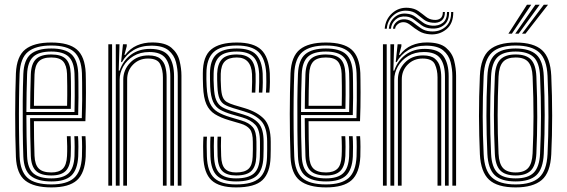

<svg xmlns="http://www.w3.org/2000/svg" viewBox="-20 -788 2408 815"><path d="M198.2 7.5Q124 7.5 87.2 -21.5Q50.5 -50.5 47.5 -121.8Q44.2 -210.2 44.4 -304.5Q44.5 -398.8 47.5 -477Q50.8 -549 87.2 -578.2Q123.8 -607.5 197.5 -607.5Q272 -607.5 306.2 -577.9Q340.5 -548.2 343.8 -478.5Q344 -471 344.4 -448.5Q344.8 -426 344.8 -395.5Q344.8 -365 344.2 -332.8Q343.8 -300.5 342.5 -273.5H124Q124 -233.5 124.6 -198.8Q125.2 -164 126.5 -126.8Q128 -89 144.6 -72.5Q161.2 -56 198.2 -56Q229.8 -56 246.1 -71.4Q262.5 -86.8 264.5 -126Q265.5 -143.8 265.2 -167.5Q265 -191.2 263.8 -209.8H279.8Q281 -188.2 281 -164.4Q281 -140.5 280.2 -125.5Q278 -81.5 258.9 -62.4Q239.8 -43.2 198.2 -43.2Q152.8 -43.2 132.6 -62.8Q112.5 -82.2 110.8 -126.2Q109.2 -167 108.6 -208.2Q108 -249.5 107.8 -286.5H327.2Q328.5 -322.2 328.8 -362.9Q329 -403.5 328.6 -435.5Q328.2 -467.5 327.8 -477.8Q325 -540.5 294.8 -567.6Q264.5 -594.8 197.5 -594.8Q131.5 -594.8 98.8 -568Q66 -541.2 63.2 -474.8Q61.5 -428.8 60.8 -368.2Q60 -307.8 60.6 -244.1Q61.2 -180.5 63.2 -124.8Q65.8 -61.2 96.8 -33.2Q127.8 -5.2 198.2 -5.2Q263.8 -5.2 294.2 -32.5Q324.8 -59.8 327.8 -123.8Q328.5 -139.5 328.5 -165Q328.5 -190.5 327 -209.8H342.8Q344.2 -190.5 344.4 -164.8Q344.5 -139 343.8 -123Q340.2 -53 306.4 -22.8Q272.5 7.5 198.2 7.5ZM198.2 -17.8Q139.8 -17.8 110.5 -41.5Q81.2 -65.2 79 -124.5Q77.2 -173.5 76.6 -235Q76 -296.5 76.5 -359.1Q77 -421.8 79 -473.8Q81.5 -533.8 110.2 -558Q139 -582.2 197.5 -582.2Q256.2 -582.2 282.9 -557.9Q309.5 -533.5 312 -477.5Q312.2 -468 312.8 -439.9Q313.2 -411.8 313.1 -374.2Q313 -336.8 311.8 -299.5H92Q92 -255.2 92.8 -209.4Q93.5 -163.5 95 -125.5Q97 -73.5 121.8 -52.1Q146.5 -30.8 198.2 -30.8Q247.2 -30.8 270.5 -52.2Q293.8 -73.8 296.2 -124.8Q297 -140.2 296.9 -165.1Q296.8 -190 295.5 -209.8H311.2Q312.8 -189.5 312.8 -164.9Q312.8 -140.2 312 -124.2Q309 -67.2 282.6 -42.5Q256.2 -17.8 198.2 -17.8ZM92 -312.5H296.2Q297.2 -345.8 297.2 -379.5Q297.2 -413.2 297 -439.5Q296.8 -465.8 296.2 -476.5Q294 -526 271.1 -547.6Q248.2 -569.2 197.5 -569.2Q145 -569.2 121 -547Q97 -524.8 95 -473Q93.5 -436.2 92.9 -394.2Q92.2 -352.2 92 -312.5ZM108 -325.8Q108 -353.8 108.8 -394.8Q109.5 -435.8 110.8 -472.2Q112.5 -517.8 132.9 -537.2Q153.2 -556.8 197.5 -556.8Q240 -556.8 259.2 -538Q278.5 -519.2 280.2 -476Q280.8 -465.5 281.1 -441.4Q281.5 -417.2 281.4 -386.6Q281.2 -356 280.5 -325.8ZM124 -338.8H264.8Q265.8 -383.8 265.4 -423Q265 -462.2 264.5 -475Q263 -510.2 248.2 -527.1Q233.5 -544 197.5 -544Q160.2 -544 144.1 -526.8Q128 -509.5 126.5 -471.8Q125.2 -436.5 124.8 -404.1Q124.2 -371.8 124 -338.8Z M734.5 0V-464.8Q734.5 -494.2 727 -524.1Q719.5 -554 695.6 -574.1Q671.8 -594.2 622.5 -594.2Q579 -594.2 547.4 -575.5Q515.8 -556.8 497.8 -524.5H494L502 -600H518V-591.8L508 -554.8H511.5Q532.5 -582.5 561.4 -595.1Q590.2 -607.8 626.5 -607.8Q681 -607.8 707.4 -585.5Q733.8 -563.2 742 -530.6Q750.2 -498 750.2 -467V0ZM439.8 0V-600H455.8V0ZM471.5 0V-600H487.2L484 -488.2H487.8Q502.5 -531.2 536.2 -556Q570 -580.8 618 -580.5Q675 -580.2 696.9 -549.5Q718.8 -518.8 718.8 -464V0H703V-462.5Q703 -513.2 683.1 -540.2Q663.2 -567.2 613.8 -567.2Q575 -567.2 546.8 -550.1Q518.5 -533 503.1 -506Q487.8 -479 487.8 -449.2V0ZM503.2 0V-450Q503.2 -491 532.6 -521.9Q562 -552.8 610.2 -552.8Q643.5 -552.8 660 -539.1Q676.5 -525.5 681.9 -504.2Q687.2 -483 687.2 -460.5V0H671.5V-459.8Q671.5 -491 660.1 -515.2Q648.8 -539.5 608.2 -539.5Q570.5 -539.5 545.1 -514.1Q519.8 -488.8 519.8 -451L519 0Z M982 -43.2Q943 -43.2 924 -61.6Q905 -80 903.5 -125.2Q903 -148 902.8 -167.4Q902.5 -186.8 903.5 -208H918.5Q917.5 -186.5 917.8 -167.9Q918 -149.2 918.8 -125.8Q919.8 -88.2 934.6 -72.1Q949.5 -56 982 -56Q1018 -56 1034.6 -71Q1051.2 -86 1052.5 -122.2Q1053.5 -144.5 1053.4 -155.2Q1053.2 -166 1053.2 -186.2Q1053.2 -224 1040.6 -239.8Q1028 -255.5 1000.8 -263.5L953.2 -277.5Q916 -288.5 892.1 -303.5Q868.2 -318.5 856.1 -345.6Q844 -372.8 842 -420.5Q841.2 -440.8 841.1 -452Q841 -463.2 841 -477.2Q841 -548.8 876.5 -578.1Q912 -607.5 985.2 -607.5Q1056.2 -607.5 1088.5 -577.1Q1120.8 -546.8 1125.2 -477.2Q1126 -465.5 1125.8 -440.5Q1125.5 -415.5 1123.5 -394.8H1108.8Q1110.5 -416.8 1110.6 -441.1Q1110.8 -465.5 1110 -476.8Q1106.5 -538.8 1077.8 -566.8Q1049 -594.8 985.2 -594.8Q916.8 -594.8 886.5 -566.5Q856.2 -538.2 856.2 -475.8Q856 -463.8 856.1 -451.2Q856.2 -438.8 857.2 -420.8Q859.5 -375.2 870.9 -350.5Q882.2 -325.8 903.6 -313Q925 -300.2 957.8 -290.5L1004.8 -276.5Q1037.8 -266.8 1053.1 -248Q1068.5 -229.2 1068.5 -186.2Q1068.5 -164 1068.6 -153.9Q1068.8 -143.8 1067.8 -121.5Q1066.2 -81.2 1047.1 -62.2Q1028 -43.2 982 -43.2ZM982 -17.8Q927 -17.8 901.2 -42Q875.5 -66.2 873.2 -124.2Q872.5 -145 872.4 -166.6Q872.2 -188.2 873.5 -208H888.5Q887.5 -188.2 887.6 -167.1Q887.8 -146 888.5 -124.8Q890.2 -73 912.8 -51.9Q935.2 -30.8 982 -30.8Q1033.5 -30.8 1057.4 -51.4Q1081.2 -72 1083 -122Q1083.8 -140 1083.6 -153.9Q1083.5 -167.8 1083.5 -186.2Q1083.5 -237 1064.1 -257.9Q1044.8 -278.8 1008.5 -289.5L962 -303Q933.5 -311.5 914.2 -322.5Q895 -333.5 884.6 -356Q874.2 -378.5 872.2 -420.8Q871.5 -436.8 871.4 -450Q871.2 -463.2 871.2 -475.5Q871.5 -533 899 -557.6Q926.5 -582.2 985.2 -582.2Q1042.5 -582.2 1067.2 -556.2Q1092 -530.2 1095 -476Q1095.8 -462.8 1095.5 -438.5Q1095.2 -414.2 1093.5 -394.8H1078.8Q1080 -414 1080.2 -439.9Q1080.5 -465.8 1080 -474.2Q1077.5 -525.5 1054.8 -547.4Q1032 -569.2 985.2 -569.2Q933.2 -569.2 910.6 -547Q888 -524.8 886.8 -476.2Q886.2 -458.2 886.6 -447.6Q887 -437 887.8 -421Q889.2 -382.8 897.9 -362.9Q906.5 -343 923.4 -333.2Q940.2 -323.5 966 -316L1012.2 -302.2Q1055.5 -289.5 1077.2 -265.4Q1099 -241.2 1099 -186.2Q1099 -170.8 1099 -156.1Q1099 -141.5 1098.2 -121.5Q1096.2 -66.8 1069.9 -42.2Q1043.5 -17.8 982 -17.8ZM982 7.5Q910.8 7.5 878.1 -22.6Q845.5 -52.8 843 -123Q842.2 -144.8 842.2 -166Q842.2 -187.2 843.5 -208H858.5Q857.2 -188.5 857.4 -166.6Q857.5 -144.8 858.2 -123.5Q860.5 -59 889.9 -32.1Q919.2 -5.2 982 -5.2Q1051.8 -5.2 1081.6 -32.6Q1111.5 -60 1113.5 -121Q1114.2 -143.2 1114.1 -153.6Q1114 -164 1114 -186.2Q1114 -246.8 1089.2 -273.9Q1064.5 -301 1016 -315.2L970.2 -329Q948 -335.5 933.6 -343.8Q919.2 -352 911.8 -369.5Q904.2 -387 902.8 -421.2Q902.2 -439 901.8 -449.2Q901.2 -459.5 901.8 -475.2Q903.2 -516 921.8 -536.4Q940.2 -556.8 985.2 -556.8Q1024 -556.8 1043.4 -537.6Q1062.8 -518.5 1065 -474Q1065.5 -464.5 1065.2 -441Q1065 -417.5 1063.8 -394.8H1048.8Q1050 -417 1050.2 -440.8Q1050.5 -464.5 1049.8 -473.5Q1045.8 -544 985.2 -544Q951.2 -544 934.8 -527.9Q918.2 -511.8 917 -475Q916.5 -458.5 916.9 -447.9Q917.2 -437.2 918 -421.5Q919.2 -391.8 925.1 -376.9Q931 -362 942.9 -355Q954.8 -348 974.5 -342L1019.8 -328.5Q1071.8 -312.8 1100.5 -283.4Q1129.2 -254 1129.2 -186.2Q1129.2 -163.8 1129.2 -153.4Q1129.2 -143 1128.5 -120.8Q1126.5 -54.5 1094 -23.5Q1061.5 7.5 982 7.5Z M1364 7.5Q1289.8 7.5 1253 -21.5Q1216.2 -50.5 1213.2 -121.8Q1210 -210.2 1210.1 -304.5Q1210.2 -398.8 1213.2 -477Q1216.5 -549 1253 -578.2Q1289.5 -607.5 1363.2 -607.5Q1437.8 -607.5 1472 -577.9Q1506.2 -548.2 1509.5 -478.5Q1509.8 -471 1510.1 -448.5Q1510.5 -426 1510.5 -395.5Q1510.5 -365 1510 -332.8Q1509.5 -300.5 1508.2 -273.5H1289.8Q1289.8 -233.5 1290.4 -198.8Q1291 -164 1292.2 -126.8Q1293.8 -89 1310.4 -72.5Q1327 -56 1364 -56Q1395.5 -56 1411.9 -71.4Q1428.2 -86.8 1430.2 -126Q1431.2 -143.8 1431 -167.5Q1430.8 -191.2 1429.5 -209.8H1445.5Q1446.8 -188.2 1446.8 -164.4Q1446.8 -140.5 1446 -125.5Q1443.8 -81.5 1424.6 -62.4Q1405.5 -43.2 1364 -43.2Q1318.5 -43.2 1298.4 -62.8Q1278.2 -82.2 1276.5 -126.2Q1275 -167 1274.4 -208.2Q1273.8 -249.5 1273.5 -286.5H1493Q1494.2 -322.2 1494.5 -362.9Q1494.8 -403.5 1494.4 -435.5Q1494 -467.5 1493.5 -477.8Q1490.8 -540.5 1460.5 -567.6Q1430.2 -594.8 1363.2 -594.8Q1297.2 -594.8 1264.5 -568Q1231.8 -541.2 1229 -474.8Q1227.2 -428.8 1226.5 -368.2Q1225.8 -307.8 1226.4 -244.1Q1227 -180.5 1229 -124.8Q1231.5 -61.2 1262.5 -33.2Q1293.5 -5.2 1364 -5.2Q1429.5 -5.2 1460 -32.5Q1490.5 -59.8 1493.5 -123.8Q1494.2 -139.5 1494.2 -165Q1494.2 -190.5 1492.8 -209.8H1508.5Q1510 -190.5 1510.1 -164.8Q1510.2 -139 1509.5 -123Q1506 -53 1472.1 -22.8Q1438.2 7.5 1364 7.5ZM1364 -17.8Q1305.5 -17.8 1276.2 -41.5Q1247 -65.2 1244.8 -124.5Q1243 -173.5 1242.4 -235Q1241.8 -296.5 1242.2 -359.1Q1242.8 -421.8 1244.8 -473.8Q1247.2 -533.8 1276 -558Q1304.8 -582.2 1363.2 -582.2Q1422 -582.2 1448.6 -557.9Q1475.2 -533.5 1477.8 -477.5Q1478 -468 1478.5 -439.9Q1479 -411.8 1478.9 -374.2Q1478.8 -336.8 1477.5 -299.5H1257.8Q1257.8 -255.2 1258.5 -209.4Q1259.2 -163.5 1260.8 -125.5Q1262.8 -73.5 1287.5 -52.1Q1312.2 -30.8 1364 -30.8Q1413 -30.8 1436.2 -52.2Q1459.5 -73.8 1462 -124.8Q1462.8 -140.2 1462.6 -165.1Q1462.5 -190 1461.2 -209.8H1477Q1478.5 -189.5 1478.5 -164.9Q1478.5 -140.2 1477.8 -124.2Q1474.8 -67.2 1448.4 -42.5Q1422 -17.8 1364 -17.8ZM1257.8 -312.5H1462Q1463 -345.8 1463 -379.5Q1463 -413.2 1462.8 -439.5Q1462.5 -465.8 1462 -476.5Q1459.8 -526 1436.9 -547.6Q1414 -569.2 1363.2 -569.2Q1310.8 -569.2 1286.8 -547Q1262.8 -524.8 1260.8 -473Q1259.2 -436.2 1258.6 -394.2Q1258 -352.2 1257.8 -312.5ZM1273.8 -325.8Q1273.8 -353.8 1274.5 -394.8Q1275.2 -435.8 1276.5 -472.2Q1278.2 -517.8 1298.6 -537.2Q1319 -556.8 1363.2 -556.8Q1405.8 -556.8 1425 -538Q1444.2 -519.2 1446 -476Q1446.5 -465.5 1446.9 -441.4Q1447.2 -417.2 1447.1 -386.6Q1447 -356 1446.2 -325.8ZM1289.8 -338.8H1430.5Q1431.5 -383.8 1431.1 -423Q1430.8 -462.2 1430.2 -475Q1428.8 -510.2 1414 -527.1Q1399.2 -544 1363.2 -544Q1326 -544 1309.9 -526.8Q1293.8 -509.5 1292.2 -471.8Q1291 -436.5 1290.5 -404.1Q1290 -371.8 1289.8 -338.8Z M1900.2 0V-464.8Q1900.2 -494.2 1892.8 -524.1Q1885.2 -554 1861.4 -574.1Q1837.5 -594.2 1788.2 -594.2Q1744.8 -594.2 1713.1 -575.5Q1681.5 -556.8 1663.5 -524.5H1659.8L1667.8 -600H1683.8V-591.8L1673.8 -554.8H1677.2Q1698.2 -582.5 1727.1 -595.1Q1756 -607.8 1792.2 -607.8Q1846.8 -607.8 1873.1 -585.5Q1899.5 -563.2 1907.8 -530.6Q1916 -498 1916 -467V0ZM1605.5 0V-600H1621.5V0ZM1637.2 0V-600H1653L1649.8 -488.2H1653.5Q1668.2 -531.2 1702 -556Q1735.8 -580.8 1783.8 -580.5Q1840.8 -580.2 1862.6 -549.5Q1884.5 -518.8 1884.5 -464V0H1868.8V-462.5Q1868.8 -513.2 1848.9 -540.2Q1829 -567.2 1779.5 -567.2Q1740.8 -567.2 1712.5 -550.1Q1684.2 -533 1668.9 -506Q1653.5 -479 1653.5 -449.2V0ZM1669 0V-450Q1669 -491 1698.4 -521.9Q1727.8 -552.8 1776 -552.8Q1809.2 -552.8 1825.8 -539.1Q1842.2 -525.5 1847.6 -504.2Q1853 -483 1853 -460.5V0H1837.2V-459.8Q1837.2 -491 1825.9 -515.2Q1814.5 -539.5 1774 -539.5Q1736.2 -539.5 1710.9 -514.1Q1685.5 -488.8 1685.5 -451L1684.8 0ZM1613 -666Q1616 -706.5 1644.9 -732.2Q1673.8 -758 1713.5 -754.8Q1739.2 -752.8 1756.1 -740.9Q1773 -729 1787.5 -717.2Q1802 -705.5 1820.5 -703.8Q1838 -701.8 1848.9 -709.5Q1859.8 -717.2 1859.8 -737H1868.5Q1868.8 -712 1854.4 -700.6Q1840 -689.2 1817.2 -691.5Q1794.5 -693 1779.1 -704.9Q1763.8 -716.8 1748.5 -728.6Q1733.2 -740.5 1710.8 -742.2Q1675.8 -745.5 1650.1 -723.1Q1624.5 -700.8 1621.8 -666ZM1630.5 -666Q1632.8 -695 1654.1 -714.1Q1675.5 -733.2 1706 -730Q1728.2 -728.2 1743.9 -716.2Q1759.5 -704.2 1775.2 -692.5Q1791 -680.8 1813.5 -679.2Q1842.2 -677 1860 -691.4Q1877.8 -705.8 1877.5 -737H1886.2Q1886.8 -700 1865.2 -682.2Q1843.8 -664.5 1811.2 -667Q1786.5 -668.5 1769.9 -680.4Q1753.2 -692.2 1738.4 -704.1Q1723.5 -716 1704 -717.8Q1677 -720.5 1659.1 -704.8Q1641.2 -689 1639.5 -666ZM1648.2 -666Q1649.5 -683 1663.9 -695.5Q1678.2 -708 1701.2 -705.8Q1719.2 -704 1734.4 -692Q1749.5 -680 1766.8 -668.1Q1784 -656.2 1808.2 -654.8Q1844.5 -652 1870 -673.1Q1895.5 -694.2 1895 -737H1904Q1904.5 -688.2 1875 -663.9Q1845.5 -639.5 1805.8 -642.2Q1778 -644 1758.5 -656Q1739 -668 1724.6 -679.9Q1710.2 -691.8 1697.8 -693.5Q1681.8 -695.5 1669.8 -686.4Q1657.8 -677.2 1657.2 -666Z M2168.8 7.5Q2090.8 7.5 2055.8 -25.4Q2020.8 -58.2 2017 -133Q2013.5 -212.8 2013.2 -294.8Q2013 -376.8 2017 -466.8Q2020.8 -544.5 2057.5 -576Q2094.2 -607.5 2168.8 -607.5Q2245 -607.5 2280.8 -575.2Q2316.5 -543 2320 -466.2Q2323.8 -381.5 2323.8 -296.9Q2323.8 -212.2 2320 -133Q2316.2 -55 2279.4 -23.8Q2242.5 7.5 2168.8 7.5ZM2168.8 -5.2Q2236.5 -5.2 2268.6 -34.5Q2300.8 -63.8 2304.2 -134Q2307.8 -208 2308 -291Q2308.2 -374 2304.2 -465.8Q2301 -536.2 2268.8 -565.5Q2236.5 -594.8 2168.8 -594.8Q2100.5 -594.8 2068.4 -565.2Q2036.2 -535.8 2033 -465.8Q2028.8 -373 2029 -293Q2029.2 -213 2033 -134Q2036 -64.5 2068 -34.9Q2100 -5.2 2168.8 -5.2ZM2168.8 -17.8Q2107 -17.8 2079.4 -45.1Q2051.8 -72.5 2048.8 -134.8Q2045 -216.5 2044.8 -295.5Q2044.5 -374.5 2048.8 -464.8Q2051.8 -529 2080.4 -555.6Q2109 -582.2 2168.8 -582.2Q2228 -582.2 2256.8 -555.9Q2285.5 -529.5 2288.2 -465.2Q2292 -380.5 2292.1 -299.8Q2292.2 -219 2288.2 -134.8Q2285.2 -71 2256.8 -44.4Q2228.2 -17.8 2168.8 -17.8ZM2168.8 -30.8Q2221.5 -30.8 2245.6 -55.1Q2269.8 -79.5 2272.5 -136Q2276.2 -215.2 2276.4 -293.5Q2276.5 -371.8 2272.5 -464Q2270 -522.5 2244.8 -545.9Q2219.5 -569.2 2168.8 -569.2Q2115 -569.2 2091.1 -544.6Q2067.2 -520 2064.5 -463.8Q2060.8 -378.8 2060.6 -300.6Q2060.5 -222.5 2064.5 -135.2Q2067.2 -78.2 2091.9 -54.5Q2116.5 -30.8 2168.8 -30.8ZM2168.8 -43.2Q2124 -43.2 2103.4 -64.8Q2082.8 -86.2 2080.5 -135.2Q2076.5 -221.5 2076.5 -298.8Q2076.5 -376 2080.5 -463.5Q2082.8 -514.5 2103.9 -535.6Q2125 -556.8 2168.8 -556.8Q2213.5 -556.8 2234 -535.1Q2254.5 -513.5 2256.8 -463.2Q2260.8 -369 2260.5 -290.8Q2260.2 -212.5 2256.8 -136.5Q2254.5 -86 2233.8 -64.6Q2213 -43.2 2168.8 -43.2ZM2168.8 -56Q2205.2 -56 2222 -74.9Q2238.8 -93.8 2240.8 -137Q2244.5 -217.8 2244.6 -293.2Q2244.8 -368.8 2240.8 -462.8Q2239 -505.5 2222.5 -524.8Q2206 -544 2168.8 -544Q2131.8 -544 2115 -525Q2098.2 -506 2096.2 -463.2Q2092.5 -375.5 2092.4 -299.5Q2092.2 -223.5 2096.2 -135.8Q2098.2 -93.5 2115.1 -74.8Q2132 -56 2168.8 -56ZM2138 -645 2216.8 -767.8H2235L2152.8 -645ZM2195.8 -645 2288.2 -767.8H2306.2L2210.5 -645ZM2167 -645 2252.5 -767.8H2270.8L2181.5 -645Z"/></svg>

Font: Big Shoulders Inline Text
Style: Regular
Weight: 400
Designer: Patric King
Foundry: XO Type Co
Version: Version 1.000